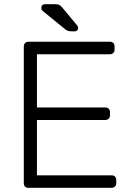

<svg xmlns="http://www.w3.org/2000/svg" viewBox="-20 -900 632 920"><path d="M116 0Q106 0 100 -6Q94 -12 94 -22V-677Q94 -687 100 -693.5Q106 -700 116 -700H506Q517 -700 523 -694Q529 -688 529 -677V-662Q529 -652 522.5 -646Q516 -640 506 -640H157V-385H484Q495 -385 501 -379Q507 -373 507 -362V-347Q507 -337 500.5 -331Q494 -325 484 -325H157V-60H514Q525 -60 531 -54Q537 -48 537 -37V-22Q537 -12 530.5 -6Q524 0 514 0ZM323 -750Q312 -750 306 -752Q300 -754 292 -760L183 -849Q178 -854 178 -861Q178 -880 197 -880H243Q257 -880 264 -876.5Q271 -873 280 -862L349 -779Q354 -774 354 -766Q354 -750 338 -750Z"/></svg>

Font: Rubik AZ
Style: Regular
Weight: 300
Designer: Hubert and Fischer
Foundry: Hubert & Fischer
Version: Version 2.000